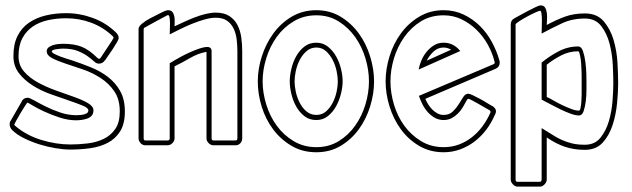

<svg xmlns="http://www.w3.org/2000/svg" viewBox="-20 -541 2354 715"><path d="M214 -378Q257 -378 285 -366.5Q313 -355 343 -325Q346 -322 349 -322Q351 -322 352.5 -323.5Q354 -325 355 -326Q357 -329 364.5 -340.5Q372 -352 380.5 -364.5Q389 -377 396 -388Q403 -399 403 -400Q403 -403 400 -406Q364 -440 319.5 -456.5Q275 -473 226 -473Q191 -473 159 -466Q127 -459 102.5 -442.5Q78 -426 63.5 -399Q49 -372 49 -332Q49 -298 69.5 -274.5Q90 -251 121 -234Q152 -217 188.5 -204Q225 -191 256 -180Q287 -169 307.5 -157Q328 -145 328 -130Q328 -118 321.5 -110.5Q315 -103 305 -99.5Q295 -96 284 -94.5Q273 -93 264 -93Q233 -93 201.5 -103.5Q170 -114 144 -126Q118 -138 101 -148.5Q84 -159 82 -159Q81 -159 73 -146.5Q65 -134 56 -119Q47 -104 40 -91Q33 -78 33 -77Q33 -76 34.5 -74.5Q36 -73 37 -72Q78 -37 133.5 -20Q189 -3 242 -3Q274 -3 307 -7Q340 -11 366.5 -24Q393 -37 409.5 -61Q426 -85 426 -126Q426 -171 406 -200.5Q386 -230 355.5 -250Q325 -270 290 -282Q255 -294 224.5 -304Q194 -314 174 -324.5Q154 -335 154 -350Q154 -359 161 -364.5Q168 -370 177.5 -373Q187 -376 197.5 -377Q208 -378 214 -378ZM214 -360Q212 -360 205 -359.5Q198 -359 191 -358Q184 -357 178.5 -355Q173 -353 173 -350Q173 -345 183 -340Q193 -335 206 -330Q219 -325 231 -321.5Q243 -318 246 -317Q282 -305 318 -290.5Q354 -276 382 -254.5Q410 -233 427.5 -202Q445 -171 445 -126Q445 -80 427.5 -52Q410 -24 381 -9Q352 6 315.5 11Q279 16 242 16Q218 16 187.5 11Q157 6 126.5 -3.5Q96 -13 69 -26.5Q42 -40 25 -57Q16 -66 16 -79Q16 -85 19 -91V-90L61 -163L60 -162Q67 -177 83 -177Q90 -177 107.5 -167Q125 -157 150 -144.5Q175 -132 204.5 -122Q234 -112 264 -112Q268 -112 276 -112.5Q284 -113 291 -114.5Q298 -116 303.5 -119.5Q309 -123 309 -130Q309 -139 288.5 -147.5Q268 -156 237 -166.5Q206 -177 169.5 -190Q133 -203 102 -222.5Q71 -242 50.5 -268.5Q30 -295 30 -332Q30 -377 45.5 -407.5Q61 -438 88 -456.5Q115 -475 150.5 -483.5Q186 -492 226 -492Q277 -492 326 -474Q375 -456 412 -420Q416 -416 419 -411Q422 -406 422 -400Q422 -395 415.5 -383.5Q409 -372 400 -358.5Q391 -345 382.5 -333Q374 -321 371 -316V-317Q363 -304 348 -304Q339 -304 330 -312.5Q321 -321 306.5 -331.5Q292 -342 270 -351Q248 -360 214 -360Z M630 -443Q645 -450 664.5 -459Q684 -468 704.5 -476Q725 -484 745.5 -489Q766 -494 783 -494Q815 -494 834.5 -481Q854 -468 864.5 -447.5Q875 -427 878.5 -401.5Q882 -376 882 -350V-26Q882 -15 875 -7.5Q868 0 857 0H775Q765 0 757 -8Q749 -16 749 -26V-348Q717 -342 688 -325Q659 -308 630 -294V-26Q630 -16 622 -8Q614 0 604 0H521Q511 0 503.5 -8Q496 -16 496 -26V-433Q496 -442 508.5 -452.5Q521 -463 537.5 -472Q554 -481 570 -488.5Q586 -496 593 -500L592 -499Q600 -503 605 -503Q617 -503 622 -496.5Q627 -490 629 -480.5Q631 -471 630.5 -460.5Q630 -450 630 -443ZM605 -485Q604 -485 591.5 -478Q579 -471 563.5 -463Q548 -455 534.5 -447Q521 -439 518 -438Q517 -438 516 -436Q515 -434 515 -433V-26Q515 -18 521 -18H604Q612 -18 612 -26V-306Q617 -308 621.5 -311Q626 -314 631 -317Q641 -323 657 -331.5Q673 -340 690 -347.5Q707 -355 723.5 -360.5Q740 -366 752 -366Q768 -366 768 -350V-26Q768 -18 775 -18H857Q864 -18 864 -26V-350Q864 -371 861.5 -393Q859 -415 850.5 -433.5Q842 -452 826 -463.5Q810 -475 783 -475Q765 -475 742 -468.5Q719 -462 695.5 -452.5Q672 -443 650 -432Q628 -421 612 -413Q612 -417 612.5 -429Q613 -441 613 -453.5Q613 -466 611.5 -475.5Q610 -485 605 -485Z M1158 -382Q1183 -382 1201.5 -367Q1220 -352 1232 -330.5Q1244 -309 1250 -284Q1256 -259 1256 -238Q1256 -218 1250 -193Q1244 -168 1232 -146Q1220 -124 1201.5 -109Q1183 -94 1158 -94Q1132 -94 1113.5 -108.5Q1095 -123 1083 -144.5Q1071 -166 1065 -191.5Q1059 -217 1059 -238Q1059 -259 1065 -284.5Q1071 -310 1083 -331.5Q1095 -353 1113.5 -367.5Q1132 -382 1158 -382ZM1158 -484Q1111 -484 1073.5 -461.5Q1036 -439 1010.5 -403.5Q985 -368 971.5 -324Q958 -280 958 -238Q958 -196 971.5 -152Q985 -108 1010.5 -73Q1036 -38 1073.5 -15.5Q1111 7 1158 7Q1205 7 1241.5 -15.5Q1278 -38 1303 -73.5Q1328 -109 1341 -152.5Q1354 -196 1354 -238Q1354 -280 1341 -323.5Q1328 -367 1303 -402.5Q1278 -438 1241.5 -461Q1205 -484 1158 -484ZM1158 -503Q1209 -503 1249 -478.5Q1289 -454 1316.5 -416Q1344 -378 1358.5 -330.5Q1373 -283 1373 -238Q1373 -192 1358.5 -145Q1344 -98 1316.5 -60Q1289 -22 1249 2Q1209 26 1158 26Q1106 26 1065.5 2Q1025 -22 997 -59.5Q969 -97 954.5 -144Q940 -191 940 -238Q940 -284 955 -331Q970 -378 998 -416.5Q1026 -455 1066.5 -479Q1107 -503 1158 -503ZM1158 -364Q1137 -364 1121.5 -350.5Q1106 -337 1096 -317.5Q1086 -298 1081.5 -276.5Q1077 -255 1077 -238Q1077 -221 1081.5 -199.5Q1086 -178 1096 -158.5Q1106 -139 1121.5 -126Q1137 -113 1158 -113Q1179 -113 1194 -126Q1209 -139 1219 -158.5Q1229 -178 1233.5 -199.5Q1238 -221 1238 -238Q1238 -255 1233.5 -276.5Q1229 -298 1219 -317.5Q1209 -337 1194 -350.5Q1179 -364 1158 -364Z M1539 -282Q1542 -299 1549.5 -316.5Q1557 -334 1569 -348.5Q1581 -363 1596.5 -372.5Q1612 -382 1632 -382Q1669 -382 1694 -351ZM1632 -484Q1584 -484 1547.5 -461.5Q1511 -439 1485.5 -403Q1460 -367 1447 -323.5Q1434 -280 1434 -238Q1434 -196 1447 -152Q1460 -108 1485.5 -73Q1511 -38 1548 -15.5Q1585 7 1632 7Q1663 7 1689.5 -3Q1716 -13 1738 -30.5Q1760 -48 1777 -71Q1794 -94 1806 -121Q1807 -122 1807 -125L1804 -130Q1800 -132 1788 -139Q1776 -146 1763 -153.5Q1750 -161 1738.5 -167Q1727 -173 1724 -173Q1721 -173 1719 -169Q1712 -156 1704 -142.5Q1696 -129 1685.5 -118.5Q1675 -108 1662 -101Q1649 -94 1632 -94Q1614 -94 1599 -102.5Q1584 -111 1572.5 -124Q1561 -137 1553 -153Q1545 -169 1540 -184L1818 -302Q1822 -304 1822 -306V-310Q1814 -343 1797 -374Q1780 -405 1755 -429.5Q1730 -454 1699 -469Q1668 -484 1632 -484ZM1632 -503Q1672 -503 1706 -487Q1740 -471 1766.5 -445Q1793 -419 1811.5 -385Q1830 -351 1840 -315Q1841 -313 1841 -308Q1841 -292 1826 -285L1564 -173Q1568 -163 1574.5 -152.5Q1581 -142 1590 -133Q1599 -124 1609.5 -118.5Q1620 -113 1632 -113Q1653 -113 1666 -125.5Q1679 -138 1688 -152.5Q1697 -167 1705 -179.5Q1713 -192 1724 -192Q1729 -192 1741.5 -186Q1754 -180 1768 -172.5Q1782 -165 1794.5 -157Q1807 -149 1813 -146L1812 -147Q1818 -144 1822.5 -138.5Q1827 -133 1827 -126Q1827 -121 1823 -113V-114Q1811 -85 1792 -59.5Q1773 -34 1748.5 -15Q1724 4 1694.5 15Q1665 26 1632 26Q1581 26 1540.5 2Q1500 -22 1472.5 -60Q1445 -98 1430.5 -145Q1416 -192 1416 -238Q1416 -284 1430.5 -331Q1445 -378 1472.5 -416Q1500 -454 1540.5 -478.5Q1581 -503 1632 -503ZM1660 -356Q1646 -364 1632 -364Q1610 -364 1594 -348.5Q1578 -333 1569 -315Z M2016 -448Q2051 -467 2084 -479Q2117 -491 2158 -491Q2203 -491 2228 -462Q2253 -433 2265 -392Q2277 -351 2279.5 -306.5Q2282 -262 2282 -230Q2282 -200 2278 -157.5Q2274 -115 2261.5 -76Q2249 -37 2224.5 -10Q2200 17 2158 17Q2136 17 2118 14Q2100 11 2083.5 5.5Q2067 0 2050.5 -8.5Q2034 -17 2016 -29V128Q2016 137 2008 145.5Q2000 154 1991 154H1907Q1898 154 1890 145.5Q1882 137 1882 128V-450Q1882 -466 1896 -473Q1902 -476 1916 -484Q1930 -492 1945.5 -500Q1961 -508 1974.5 -514.5Q1988 -521 1993 -521Q2005 -521 2010 -512.5Q2015 -504 2016.5 -492Q2018 -480 2017 -467.5Q2016 -455 2016 -448ZM1991 -501Q1988 -501 1973.5 -494.5Q1959 -488 1942.5 -479Q1926 -470 1913 -461.5Q1900 -453 1900 -450V128Q1900 136 1907 136H1991Q1994 136 1995.5 133Q1997 130 1997 128V-64Q2019 -51 2036.5 -39.5Q2054 -28 2072 -20Q2090 -12 2110 -7Q2130 -2 2158 -2Q2195 -2 2216 -28Q2237 -54 2247.5 -90Q2258 -126 2261 -165Q2264 -204 2264 -230Q2264 -257 2262 -298.5Q2260 -340 2250 -378.5Q2240 -417 2218.5 -444.5Q2197 -472 2158 -472Q2111 -472 2073.5 -454.5Q2036 -437 1997 -416Q1997 -422 1997.5 -436Q1998 -450 1998 -464.5Q1998 -479 1996.5 -490Q1995 -501 1991 -501ZM1997 -308Q2026 -332 2060.5 -350Q2095 -368 2133 -368Q2145 -368 2151 -350.5Q2157 -333 2160 -310Q2163 -287 2163.5 -265.5Q2164 -244 2164 -235Q2164 -227 2164 -206.5Q2164 -186 2161.5 -165Q2159 -144 2153.5 -127.5Q2148 -111 2136 -111Q2123 -111 2104 -118Q2085 -125 2065.5 -134.5Q2046 -144 2027.5 -154Q2009 -164 1997 -170ZM2136 -129Q2140 -129 2142 -139.5Q2144 -150 2145 -163.5Q2146 -177 2146 -190Q2146 -203 2146 -207V-256Q2146 -273 2144.5 -299.5Q2143 -326 2138 -342Q2138 -344 2136.5 -347Q2135 -350 2133 -350Q2100 -350 2070.5 -335Q2041 -320 2016 -300V-180Q2027 -175 2042.5 -166Q2058 -157 2075 -149Q2092 -141 2108 -135Q2124 -129 2136 -129Z"/></svg>

Font: RonaldsonGothicLicht
Style: Regular
Weight: 400
Designer: Mr. Robertson for MacKellar, Smiths & Jordan Co. Philadelphia
Foundry: CAT-Fonts Peter Wiegel
Version: 1.000